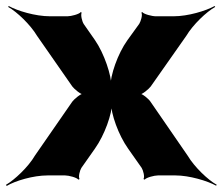

<svg xmlns="http://www.w3.org/2000/svg" viewBox="-80 -582 739 637"><path d="M235 -449 198 -502C192 -511 187 -533 191 -540L188 -542C183 -535 156 -528 144 -528H86C37 -528 -22 -546 -51 -562L-53 -559C-24 -543 21 -500 43 -463L160 -295C166 -287 188 -268 198 -268V-272C188 -272 166 -253 160 -245L36 -66C14 -28 -32 15 -60 31L-58 35C-30 18 30 0 78 0H136C148 0 175 7 180 14L184 12C179 5 185 -17 190 -25L235 -89C267 -134 292 -204 292 -243H288C288 -204 313 -134 345 -89L390 -25C395 -17 401 5 396 12L400 14C405 7 432 0 444 0H502C548 0 608 18 637 34L639 31C610 15 565 -28 543 -65L419 -245C414 -253 392 -272 382 -272V-268C392 -268 414 -287 420 -295L538 -463C560 -500 605 -543 634 -559L632 -562C603 -546 544 -528 496 -528H437C424 -528 397 -535 392 -542L389 -540C394 -533 387 -511 382 -503L343 -449C310 -403 286 -332 286 -293H290C290 -332 266 -404 235 -449Z"/></svg>

Font: Asimov
Style: EdgeWide
Weight: 500
Designer: Google
Version: Version 2.000980: 2014